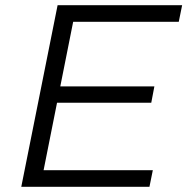

<svg xmlns="http://www.w3.org/2000/svg" viewBox="-20 -720 722 740"><path d="M205 -387H575L563 -324H193ZM148 -64H569L556 0H62L202 -700H682L669 -636H262Z"/></svg>

Font: MOST Montserrat
Style: Italic
Weight: 400
Italic angle: -11.3°
Designer: Julieta Ulanovsky
Foundry: Julieta Ulanovsky
Version: Version 8.000;March 11, 2024;FontCreator 15.0.0.2926 64-bit